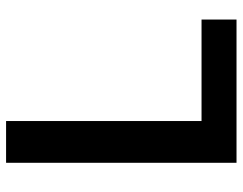

<svg xmlns="http://www.w3.org/2000/svg" viewBox="-100 -666 767 606"><g transform="rotate(-90 283.0 -363.5)"><path d="M71.7 0V-727.3H203.5V-110.4H523.8V0Z"/></g></svg>

Font: Inter UI Semi Bold
Style: Regular
Weight: 600
Designer: Rasmus Andersson
Foundry: rsms
Version: 3.2;8d6f07862